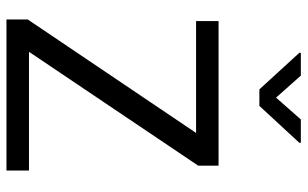

<svg xmlns="http://www.w3.org/2000/svg" viewBox="-194 -734 928 579"><g transform="rotate(90 269.5 -444.0)"><path d="M493.7 -67.9V0H38.1V-64L380.4 -571.8H43V-639.6H479V-578.1L135.7 -67.9ZM410.2 -887.7V-883.3L298.8 -762.7H249L138.7 -883.3V-887.7H207.5L273.9 -813L339.8 -887.7Z"/></g></svg>

Font: Yantramanav
Style: Regular
Weight: 400
Version: Version 1.001;PS 1.0;hotconv 1.0.72;makeotf.lib2.5.5900; ttf